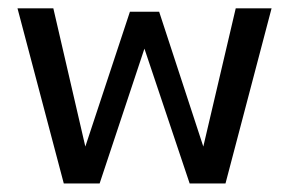

<svg xmlns="http://www.w3.org/2000/svg" viewBox="-20 -430 694 450"><path d="M318.5 -316 213.5 0H129.5L21 -410.5H105L180 -86.5L284.5 -402.5H353L456.5 -86.5L532.5 -410.5H616.5L508.5 0H424.5Z"/></svg>

Font: League Spartan
Style: Regular
Weight: 350
Foundry: The League of Moveable Type
Version: Version 2.002